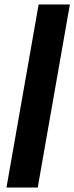

<svg xmlns="http://www.w3.org/2000/svg" viewBox="-20 -740 333 860"><path d="M9 100 153 -720H293L149 100Z"/></svg>

Font: DM Sans 11pt ExtraBold
Style: Italic
Weight: 800
Italic angle: -10°
Version: Version 4.004;gftools[0.9.30]